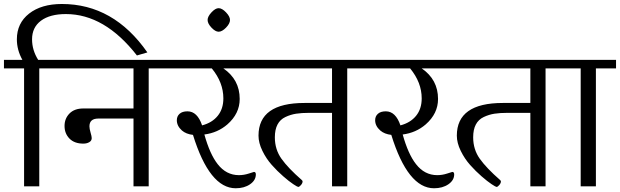

<svg xmlns="http://www.w3.org/2000/svg" viewBox="-33 -958 3186 987"><path d="M168.9 0V-606.4H272.5V-650.4H163.1Q131.8 -700.2 131.8 -755.9Q131.8 -817.4 177.7 -851.6Q223.6 -885.7 305.7 -885.7Q504.9 -885.7 670.9 -672.9L724.6 -688.5Q550.8 -937.5 285.2 -937.5Q179.7 -937.5 116.7 -888.2Q53.7 -838.9 53.7 -755.9Q53.7 -701.2 82 -650.4H-12.7V-606.4H90.8V0Z M438.5 -248Q438.5 -256.8 432.6 -276.4Q426.8 -295.9 426.8 -308.6Q426.8 -348.6 472.7 -348.6H653.3V0H731.4V-606.4H835V-650.4H247.1V-606.4H653.3V-400.4H395.5Q349.6 -400.4 324.2 -374.5Q298.8 -348.6 298.8 -310.5Q298.8 -271.5 324.2 -245.6Q349.6 -219.7 395.5 -219.7Q413.1 -219.7 425.8 -227.1Q438.5 -234.4 438.5 -248Z M1282.2 -61.5Q1282.2 -74.2 1272.5 -74.2Q1271.5 -74.2 1246.1 -65.9Q1220.7 -57.6 1195.3 -57.6Q1129.9 -57.6 1085.9 -114.3Q1045.9 -165 1017.6 -266.6Q1085.9 -275.4 1135.7 -318.4Q1199.2 -374 1199.2 -449.2Q1199.2 -548.8 1115.2 -606.4H1261.7V-650.4H809.6V-606.4H1055.7Q1115.2 -534.2 1115.2 -452.1Q1115.2 -398.4 1086.4 -362.8Q1057.6 -327.1 1005.9 -313.5Q981.4 -385.7 930.7 -385.7Q904.3 -385.7 890.1 -373Q876 -360.4 876 -339.8Q876 -310.5 902.3 -287.1Q923.8 -268.6 959 -264.6Q1043.9 9.8 1178.7 9.8Q1222.7 9.8 1252.4 -10.7Q1282.2 -31.2 1282.2 -61.5Z M1149.4 -855.5Q1149.4 -873 1128.9 -894.5Q1108.4 -916 1090.8 -916Q1074.2 -916 1054.2 -894.5Q1034.2 -873 1034.2 -855.5Q1034.2 -836.9 1054.2 -815.9Q1074.2 -794.9 1090.8 -794.9Q1108.4 -794.9 1128.9 -815.9Q1149.4 -836.9 1149.4 -855.5Z M1522.5 -25.4Q1522.5 -29.3 1517.6 -33.2Q1448.2 -93.8 1414.1 -141.6Q1379.9 -189.5 1379.9 -252Q1379.9 -292 1393.6 -317.9Q1407.2 -343.8 1434.1 -356.4Q1460.9 -369.1 1489.3 -373.5Q1517.6 -377.9 1556.6 -377.9H1673.8V0H1752V-606.4H1855.5V-650.4H1235.4V-606.4H1673.8V-428.7H1532.2Q1295.9 -428.7 1295.9 -260.7Q1295.9 -223.6 1315.9 -182.6Q1335.9 -141.6 1364.3 -109.9Q1392.6 -78.1 1422.9 -51.8Q1453.1 -25.4 1474.6 -11.2Q1496.1 2.9 1500 2.9Q1505.9 2.9 1514.2 -6.8Q1522.5 -16.6 1522.5 -25.4Z M2301.8 -61.5Q2301.8 -74.2 2292 -74.2Q2291 -74.2 2265.6 -65.9Q2240.2 -57.6 2214.8 -57.6Q2149.4 -57.6 2105.5 -114.3Q2065.4 -165 2037.1 -266.6Q2105.5 -275.4 2155.3 -318.4Q2218.8 -374 2218.8 -449.2Q2218.8 -548.8 2134.8 -606.4H2281.2V-650.4H1829.1V-606.4H2075.2Q2134.8 -534.2 2134.8 -452.1Q2134.8 -398.4 2106 -362.8Q2077.1 -327.1 2025.4 -313.5Q2001 -385.7 1950.2 -385.7Q1923.8 -385.7 1909.7 -373Q1895.5 -360.4 1895.5 -339.8Q1895.5 -310.5 1921.9 -287.1Q1943.4 -268.6 1978.5 -264.6Q2063.5 9.8 2198.2 9.8Q2242.2 9.8 2272 -10.7Q2301.8 -31.2 2301.8 -61.5Z M2542 -25.4Q2542 -29.3 2537.1 -33.2Q2467.8 -93.8 2433.6 -141.6Q2399.4 -189.5 2399.4 -252Q2399.4 -292 2413.1 -317.9Q2426.8 -343.8 2453.6 -356.4Q2480.5 -369.1 2508.8 -373.5Q2537.1 -377.9 2576.2 -377.9H2693.4V0H2771.5V-606.4H2875V-650.4H2254.9V-606.4H2693.4V-428.7H2551.8Q2315.4 -428.7 2315.4 -260.7Q2315.4 -223.6 2335.4 -182.6Q2355.5 -141.6 2383.8 -109.9Q2412.1 -78.1 2442.4 -51.8Q2472.7 -25.4 2494.1 -11.2Q2515.6 2.9 2519.5 2.9Q2525.4 2.9 2533.7 -6.8Q2542 -16.6 2542 -25.4Z M3030.3 0V-606.4H3133.8V-650.4H2848.6V-606.4H2952.1V0Z"/></svg>

Font: Kurale
Style: Regular
Weight: 400
Version: 1.0; ttfautohint (v1.3)